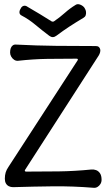

<svg xmlns="http://www.w3.org/2000/svg" viewBox="-20 -886 518 913"><path d="M28 -636Q28 -648 31 -656.5Q34 -665 40.5 -670Q47 -675 57 -674Q152 -669 247 -668Q342 -667 436 -667Q445 -667 450 -662.5Q455 -658 456.5 -651.5Q458 -645 456 -637.5Q454 -630 450 -623L99 -78Q97 -75 98.5 -72.5Q100 -70 104 -70Q185 -70 259.5 -71Q334 -72 415 -80Q426 -81 437 -77Q448 -73 455.5 -62Q463 -51 463 -31Q463 -20 457.5 -11Q452 -2 443.5 3Q435 8 425 7Q326 -1 233 0Q140 1 42 4Q31 4 22 -0.5Q13 -5 8 -14Q3 -23 3 -36Q3 -53 7 -66Q11 -79 20 -92L349 -599Q351 -602 350 -604.5Q349 -607 344 -607Q271 -607 205 -606Q139 -605 66 -597Q56 -596 47.5 -601.5Q39 -607 33.5 -616.5Q28 -626 28 -636ZM383 -846Q388 -839 389 -830Q390 -821 387.5 -813.5Q385 -806 378 -802Q338 -778 309 -759Q280 -740 248 -716Q231 -703 214 -716Q182 -740 149 -767.5Q116 -795 83 -812Q73 -817 72.5 -826.5Q72 -836 79 -846V-847Q85 -857 94 -858.5Q103 -860 112 -853Q141 -836 169.5 -819Q198 -802 226 -784Q228 -783 231 -783Q234 -783 236 -784Q264 -803 288 -824.5Q312 -846 340 -863Q349 -869 362.5 -863.5Q376 -858 383 -847Z"/></svg>

Font: Winky Sans Light
Style: Regular
Weight: 300
Designer: Simon Atzbach
Foundry: typofactur
Version: Version 1.205